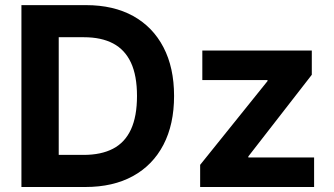

<svg xmlns="http://www.w3.org/2000/svg" viewBox="-20 -748 1335 768"><path d="M321.5 0H133.1V-128.4H314.6Q384.8 -128.4 432.3 -153.3Q479.8 -178.1 503.9 -230.4Q528 -282.7 528 -364.2Q528 -445.5 503.8 -497.5Q479.5 -549.4 432.4 -574.2Q385.2 -599.1 315.5 -599.1H129.7V-727.5H324.2Q433.8 -727.5 512.6 -684Q591.3 -640.4 633.8 -558.9Q676.3 -477.5 676.3 -364.2Q676.3 -250.7 633.8 -169Q591.3 -87.4 511.9 -43.7Q432.4 0 321.5 0ZM214.9 -727.5V0H65.7V-727.5ZM780.6 0V-88.6L1050.1 -423.7V-427.7H789.3V-545.9H1227.2V-448.9L973.3 -122.2V-118.2H1236.4V0Z"/></svg>

Font: Atlassian Sans
Style: Regular
Weight: 400
Designer: Rasmus Andersson
Foundry: Modifications by Atlassian Pty Ltd, manufactured by rsms
Version: Version 4.001;git-9221beed3